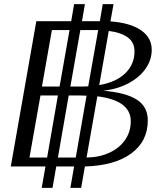

<svg xmlns="http://www.w3.org/2000/svg" viewBox="-20 -802 774 925"><path d="M692 -222Q692 -121 612 -62.5Q532 -4 389 0L371 103H319L337 0H251L233 103H181L199 0H32L155 -700H323L337 -782H389L375 -700H461L475 -782H527L512 -699Q607 -692 659 -656.5Q711 -621 711 -562Q711 -513 681 -470.5Q651 -428 597.5 -400Q544 -372 477 -365Q586 -356 639 -322Q692 -288 692 -222ZM182 -385H267L315 -657H230ZM367 -657 319 -385H378Q396 -385 405 -386L453 -657H430ZM504 -653 458 -392Q539 -406 583.5 -449Q628 -492 628 -555Q628 -597 596.5 -621Q565 -645 504 -653ZM207 -43 259 -342H175L122 -43ZM345 -43 397 -341Q387 -342 365 -342H311L259 -43ZM610 -218Q610 -318 449 -338L397 -43Q459 -44 507.5 -66.5Q556 -89 583 -128.5Q610 -168 610 -218Z"/></svg>

Font: Fahkwang Light
Style: Italic
Weight: 300
Italic angle: -10°
Version: Version 1.000; ttfautohint (v1.6)